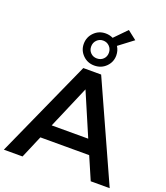

<svg xmlns="http://www.w3.org/2000/svg" viewBox="-187 -1170 1122 1294"><g transform="rotate(20 374.5 -523.0)"><path d="M-5 0 310 -700H438L754 0H618L548 -162H198L129 0ZM242 -264H504L373 -570ZM373 -741Q324 -741 290.5 -774.5Q257 -808 257 -855Q257 -903 290.5 -937Q324 -971 373 -971Q401 -971 426 -959L511 -1046L575 -996L472 -918Q490 -890 490 -855Q490 -808 456.5 -774.5Q423 -741 373 -741ZM373 -792Q401 -792 419 -810Q437 -828 437 -855Q437 -883 418.5 -901.5Q400 -920 373 -920Q347 -920 328.5 -901.5Q310 -883 310 -855Q310 -828 328 -810Q346 -792 373 -792Z"/></g></svg>

Font: Montserrat SemiBold
Style: Regular
Weight: 600
Designer: Julieta Ulanovsky
Foundry: Julieta Ulanovsky
Version: Version 9.000; ttfautohint (v1.8.4.7-5d5b)